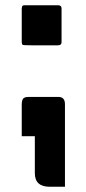

<svg xmlns="http://www.w3.org/2000/svg" viewBox="-20 -520 328 733"><path d="M90 -150H203Q228 -150 228 -122V193H170Q113 193 113 141V0H63V-120Q63 -136 68 -143Q73 -150 90 -150ZM215 -359Q215 -347 201 -347Q138 -347 103 -347Q68 -347 66 -349Q64 -351 63 -359V-488Q64 -496 66 -498Q68 -500 76 -500Q138 -500 201 -500Q215 -500 215 -488Z"/></svg>

Font: Keania One
Style: Regular
Weight: 400
Designer: Julia Petretta
Foundry: Julia Petretta
Version: Version 1.003